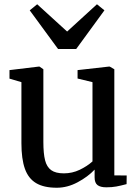

<svg xmlns="http://www.w3.org/2000/svg" viewBox="-20 -870 651 901"><path d="M424 -37.5V-74Q392.5 -40.5 344.5 -14.8Q296.5 11 246.5 11Q185.5 11 149.2 -10.8Q113 -32.5 96.8 -78.2Q80.5 -124 80.5 -198V-484.5L24.5 -501V-541L161.5 -557.5H165.5L183.5 -545V-204Q183.5 -149.5 191.5 -118Q199.5 -86.5 220.2 -71.5Q241 -56.5 279.5 -56.5Q319 -56.5 354 -73.2Q389 -90 414 -112.5V-484.5L344 -501.5V-541L490.5 -557.5H495L516.5 -545V-47L574.5 -46.5L574 -6Q546 1.5 525.8 5.2Q505.5 9 479 9Q451 9 437.5 -1.5Q424 -12 424 -37.5ZM119.5 -821.5 154.5 -850 295 -722 435 -850 470 -821.5 337.5 -640H252.5Z"/></svg>

Font: Merriweather 12pt
Style: Regular
Weight: 400
Designer: Eben Sorkin
Foundry: Eben Sorkin
Version: Version 2.100